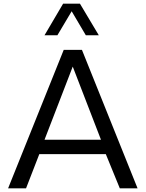

<svg xmlns="http://www.w3.org/2000/svg" viewBox="-20 -1020 789 1040"><path d="M291 -829.1H221.2L321.8 -1000H413.1L515.1 -829.1H444.8L368.2 -959ZM553.2 -185.1H192.9L121.1 0H23.9L325.2 -750H423.8L725.1 0H628.9ZM526.9 -263.2 374 -659.2 221.2 -263.2Z"/></svg>

Font: Oakes Grotesk
Style: Regular
Weight: 400
Designer: Samuel Oakes
Foundry: Samuel Oakes
Version: Version 1.0 | wf-rip DC20170320